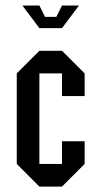

<svg xmlns="http://www.w3.org/2000/svg" viewBox="-20 -687 373 707"><path d="M208.3 -83.3V-166.7H291.7V-83.3L208.3 0H125L41.7 -83.3V-416.7L125 -500H208.3L291.7 -416.7V-333.3H208.3V-416.7H125V-83.3ZM125 -583.3 62.5 -666.7H125L145.8 -625H187.5L208.3 -666.7H270.8L208.3 -583.3Z"/></svg>

Font: Yulong
Style: Regular
Weight: 400
Designer: GGBotNet
Foundry: f0n7.com
Version: 1.00